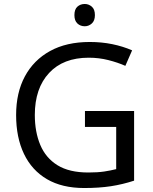

<svg xmlns="http://www.w3.org/2000/svg" viewBox="-20 -935 768 965"><path d="M407 -377H654V-27Q596 -8 537 1Q478 10 403 10Q292 10 216 -34.5Q140 -79 100.5 -161.5Q61 -244 61 -357Q61 -469 105 -551Q149 -633 231.5 -678.5Q314 -724 431 -724Q491 -724 544.5 -713Q598 -702 644 -682L610 -604Q572 -621 524.5 -633Q477 -645 426 -645Q298 -645 226.5 -568Q155 -491 155 -357Q155 -272 182.5 -206.5Q210 -141 269 -104.5Q328 -68 424 -68Q471 -68 504 -73Q537 -78 564 -85V-297H407ZM406 -915Q426 -915 441.5 -901.5Q457 -888 457 -859Q457 -831 441.5 -817Q426 -803 406 -803Q384 -803 369 -817Q354 -831 354 -859Q354 -888 369 -901.5Q384 -915 406 -915Z"/></svg>

Font: Noto Sans Zanabazar Square
Style: Regular
Weight: 400
Version: Version 2.005; ttfautohint (v1.8.4.7-5d5b)